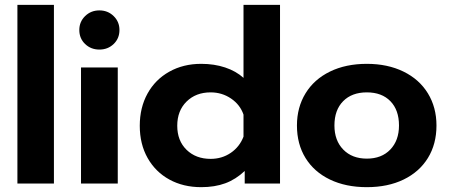

<svg xmlns="http://www.w3.org/2000/svg" viewBox="-20 -759 1858 794"><path d="M52 -739H203V0H52Z M308 -635Q308 -669 332 -692.5Q356 -716 391 -716Q426 -716 450 -692.5Q474 -669 474 -635Q474 -600 450 -577Q426 -554 391 -554Q356 -554 332 -577Q308 -600 308 -635ZM315 -480H467V0H315Z M558 -239Q558 -314 590 -372Q622 -430 680 -462.5Q738 -495 812 -495Q866 -495 911 -480Q956 -465 987 -437V-739H1138V0H992V-52Q955 -17 911.5 -1Q868 15 812 15Q738 15 680.5 -16.5Q623 -48 590.5 -105.5Q558 -163 558 -239ZM987 -194V-285Q973 -326 935.5 -351.5Q898 -377 851 -377Q790 -377 751.5 -339Q713 -301 713 -239Q713 -177 751.5 -139.5Q790 -102 851 -102Q898 -102 934.5 -127Q971 -152 987 -194Z M1208 -240Q1208 -315 1243.5 -373Q1279 -431 1344.5 -463Q1410 -495 1497 -495Q1583 -495 1648.5 -463Q1714 -431 1749.5 -373Q1785 -315 1785 -240Q1785 -163 1749.5 -105.5Q1714 -48 1649 -16.5Q1584 15 1497 15Q1410 15 1344.5 -16.5Q1279 -48 1243.5 -105.5Q1208 -163 1208 -240ZM1630 -240Q1630 -304 1594.5 -340.5Q1559 -377 1497 -377Q1435 -377 1399 -340.5Q1363 -304 1363 -240Q1363 -178 1399.5 -140.5Q1436 -103 1497 -103Q1558 -103 1594 -140.5Q1630 -178 1630 -240Z"/></svg>

Font: Prompt SemiBold
Style: Regular
Weight: 600
Designer: Katatrad Team
Foundry: CadsonDemak
Version: Version 1.001